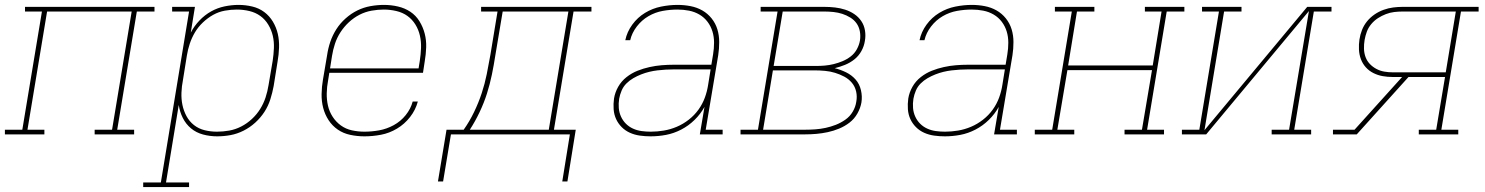

<svg xmlns="http://www.w3.org/2000/svg" viewBox="-38 -548 6058 783"><path d="M-18 0V-19H53L133 -501H64V-520H592V-501H520L440 -19H509V0H348V-19H419L499 -501H154L74 -19H143V0Z M546 215V196H618L733 -501H664V-520H757L740 -415Q754 -442 775.5 -464.5Q797 -487 823 -501.5Q849 -516 878 -522Q907 -528 935 -528Q963 -528 990.5 -521.5Q1018 -515 1039.5 -499Q1061 -483 1075 -459.5Q1089 -436 1095 -409.5Q1101 -383 1100 -354Q1099 -325 1094 -297L1078 -197Q1073 -170 1064.5 -143Q1056 -116 1040.5 -92Q1025 -68 1003 -48Q981 -28 955 -15Q929 -2 902 3Q875 8 847 8Q818 8 790 0.5Q762 -7 741 -24.5Q720 -42 707.5 -67Q695 -92 691 -120L639 196H733V215ZM847 -11Q872 -11 897 -15.5Q922 -20 945.5 -32Q969 -44 989 -62.5Q1009 -81 1023 -103.5Q1037 -126 1045 -150.5Q1053 -175 1057 -200L1074 -300Q1078 -326 1079 -352Q1080 -378 1074.5 -402Q1069 -426 1056 -447.5Q1043 -469 1023.5 -483Q1004 -497 979 -503Q954 -509 928 -509Q904 -509 879 -504.5Q854 -500 831.5 -487.5Q809 -475 789.5 -456.5Q770 -438 757 -416Q744 -394 736 -370Q728 -346 724 -321L708 -221Q703 -196 702 -170Q701 -144 706 -120Q711 -96 722.5 -74.5Q734 -53 753 -38Q772 -23 796.5 -17Q821 -11 847 -11Z M1448 8Q1419 8 1390.5 2Q1362 -4 1339.5 -19.5Q1317 -35 1302 -58Q1287 -81 1280 -108Q1273 -135 1273.5 -164.5Q1274 -194 1279 -223L1296 -323Q1300 -351 1309 -377.5Q1318 -404 1333.5 -428.5Q1349 -453 1371.5 -473Q1394 -493 1419.5 -505.5Q1445 -518 1473 -523Q1501 -528 1528 -528Q1557 -528 1585 -521.5Q1613 -515 1635.5 -500Q1658 -485 1672.5 -461.5Q1687 -438 1694 -411Q1701 -384 1700 -355Q1699 -326 1694 -297L1687 -251H1305L1300 -220Q1295 -194 1294.5 -167.5Q1294 -141 1299.5 -117Q1305 -93 1318.5 -72Q1332 -51 1352 -36.5Q1372 -22 1397 -16.5Q1422 -11 1448 -11Q1478 -11 1508.5 -16.5Q1539 -22 1567.5 -37.5Q1596 -53 1616.5 -78.5Q1637 -104 1645 -134H1666Q1657 -100 1634.5 -71Q1612 -42 1581 -23.5Q1550 -5 1516 1.5Q1482 8 1448 8ZM1308 -269H1669L1674 -300Q1678 -326 1679 -352Q1680 -378 1674.5 -402.5Q1669 -427 1656 -448Q1643 -469 1623.5 -483Q1604 -497 1578.5 -503Q1553 -509 1527 -509Q1503 -509 1477.5 -504.5Q1452 -500 1428.5 -488Q1405 -476 1385 -457.5Q1365 -439 1350.5 -416.5Q1336 -394 1328 -369.5Q1320 -345 1316 -320Z M2255 192 2286 0H1801L1769 192H1748L1783 -19H1853Q1877 -53 1895.5 -91.5Q1914 -130 1926.5 -168Q1939 -206 1947 -245.5Q1955 -285 1962 -325L1991 -501H1924V-520H2374V-501H2301L2221 -19H2310L2276 192ZM2200 -19 2280 -501H2012L1982 -322Q1976 -283 1968 -244Q1960 -205 1948 -167Q1936 -129 1918 -91Q1900 -53 1878 -19Z M2615 8Q2615 8 2615 8Q2615 8 2615 8Q2593 8 2571.5 5Q2550 2 2531 -6.5Q2512 -15 2497.5 -29.5Q2483 -44 2474.5 -62.5Q2466 -81 2464.5 -102.5Q2463 -124 2466 -146Q2470 -171 2483 -194Q2496 -217 2517 -233.5Q2538 -250 2562 -259.5Q2586 -269 2611 -274.5Q2636 -280 2660.5 -282Q2685 -284 2710 -284H2863L2870 -326Q2874 -350 2874 -374Q2874 -398 2867.5 -419.5Q2861 -441 2847.5 -459Q2834 -477 2814.5 -488.5Q2795 -500 2772 -504.5Q2749 -509 2725 -509Q2695 -509 2664.5 -503.5Q2634 -498 2606.5 -482Q2579 -466 2559 -440Q2539 -414 2532 -384H2512Q2519 -418 2540.5 -447.5Q2562 -477 2592.5 -495.5Q2623 -514 2657.5 -521Q2692 -528 2725 -528Q2752 -528 2778 -523Q2804 -518 2826 -505.5Q2848 -493 2864 -473Q2880 -453 2887.5 -428.5Q2895 -404 2895 -376.5Q2895 -349 2891 -323L2840 -19H2909V0H2816L2835 -112Q2819 -83 2794.5 -59Q2770 -35 2740 -19.5Q2710 -4 2678.5 2Q2647 8 2615 8ZM2616 -11Q2642 -11 2669 -15.5Q2696 -20 2722 -31Q2748 -42 2771 -60Q2794 -78 2810.5 -101Q2827 -124 2836.5 -150Q2846 -176 2850 -203L2860 -265H2710Q2693 -265 2676.5 -264Q2660 -263 2643 -261Q2626 -259 2609.5 -255Q2593 -251 2576.5 -244.5Q2560 -238 2544.5 -229Q2529 -220 2516.5 -207.5Q2504 -195 2497 -178.5Q2490 -162 2487 -145Q2484 -126 2485.5 -107.5Q2487 -89 2494.5 -72.5Q2502 -56 2514.5 -43.5Q2527 -31 2543.5 -23.5Q2560 -16 2578.5 -13.5Q2597 -11 2616 -11Z M2982 0V-19H3053L3133 -501H3064V-520H3324Q3346 -520 3367.5 -517.5Q3389 -515 3409 -508.5Q3429 -502 3446 -490.5Q3463 -479 3474.5 -462Q3486 -445 3489.5 -423.5Q3493 -402 3489 -381Q3486 -360 3475 -340Q3464 -320 3446.5 -306Q3429 -292 3408 -283.5Q3387 -275 3366 -270Q3390 -264 3412.5 -253Q3435 -242 3451 -224Q3467 -206 3473 -180.5Q3479 -155 3475 -130Q3471 -107 3458.5 -85Q3446 -63 3426.5 -48Q3407 -33 3384 -23.5Q3361 -14 3337.5 -9Q3314 -4 3291 -2Q3268 0 3245 0ZM3117 -279H3289Q3307 -279 3325 -280.5Q3343 -282 3361.5 -286.5Q3380 -291 3398 -298.5Q3416 -306 3431.5 -318Q3447 -330 3456.5 -347.5Q3466 -365 3469 -383Q3472 -402 3468.5 -420.5Q3465 -439 3455 -453Q3445 -467 3429.5 -476.5Q3414 -486 3397 -491.5Q3380 -497 3361.5 -499Q3343 -501 3324 -501H3154ZM3074 -19H3245Q3266 -19 3287 -20.5Q3308 -22 3329 -26.5Q3350 -31 3370.5 -39Q3391 -47 3409.5 -60Q3428 -73 3439.5 -92.5Q3451 -112 3454 -133Q3458 -154 3453.5 -174.5Q3449 -195 3436 -210.5Q3423 -226 3405 -235.5Q3387 -245 3367.5 -251Q3348 -257 3326.5 -259Q3305 -261 3284 -261H3114Z M3815 8Q3815 8 3815 8Q3815 8 3815 8Q3793 8 3771.5 5Q3750 2 3731 -6.5Q3712 -15 3697.5 -29.5Q3683 -44 3674.5 -62.5Q3666 -81 3664.5 -102.5Q3663 -124 3666 -146Q3670 -171 3683 -194Q3696 -217 3717 -233.5Q3738 -250 3762 -259.5Q3786 -269 3811 -274.5Q3836 -280 3860.5 -282Q3885 -284 3910 -284H4063L4070 -326Q4074 -350 4074 -374Q4074 -398 4067.5 -419.5Q4061 -441 4047.5 -459Q4034 -477 4014.5 -488.5Q3995 -500 3972 -504.5Q3949 -509 3925 -509Q3895 -509 3864.5 -503.5Q3834 -498 3806.5 -482Q3779 -466 3759 -440Q3739 -414 3732 -384H3712Q3719 -418 3740.5 -447.5Q3762 -477 3792.5 -495.5Q3823 -514 3857.5 -521Q3892 -528 3925 -528Q3952 -528 3978 -523Q4004 -518 4026 -505.5Q4048 -493 4064 -473Q4080 -453 4087.5 -428.5Q4095 -404 4095 -376.5Q4095 -349 4091 -323L4040 -19H4109V0H4016L4035 -112Q4019 -83 3994.5 -59Q3970 -35 3940 -19.5Q3910 -4 3878.5 2Q3847 8 3815 8ZM3816 -11Q3842 -11 3869 -15.5Q3896 -20 3922 -31Q3948 -42 3971 -60Q3994 -78 4010.5 -101Q4027 -124 4036.5 -150Q4046 -176 4050 -203L4060 -265H3910Q3893 -265 3876.5 -264Q3860 -263 3843 -261Q3826 -259 3809.5 -255Q3793 -251 3776.5 -244.5Q3760 -238 3744.5 -229Q3729 -220 3716.5 -207.5Q3704 -195 3697 -178.5Q3690 -162 3687 -145Q3684 -126 3685.5 -107.5Q3687 -89 3694.5 -72.5Q3702 -56 3714.5 -43.5Q3727 -31 3743.5 -23.5Q3760 -16 3778.5 -13.5Q3797 -11 3816 -11Z M4182 0V-19H4253L4333 -501H4264V-520H4425V-501H4354L4318 -281H4663L4699 -501H4631V-520H4792V-501H4720L4640 -19H4709V0H4548V-19H4619L4660 -262H4315L4274 -19H4343V0Z M4782 0V-19H4853L4933 -501H4864V-520H5025V-501H4954L4874 -17L5293 -520H5392V-501H5320L5240 -19H5309V0H5148V-19H5219L5300 -503L4881 0Z M5398 0V-19H5486L5680 -234H5642Q5621 -234 5601 -237.5Q5581 -241 5563 -250Q5545 -259 5532 -273.5Q5519 -288 5512 -306.5Q5505 -325 5504 -346Q5503 -367 5506 -387Q5509 -407 5516.5 -426Q5524 -445 5537 -461Q5550 -477 5567.5 -489Q5585 -501 5604.5 -508Q5624 -515 5643.5 -517.5Q5663 -520 5682 -520H5992V-501H5920L5840 -19H5909V0H5748V-19H5819L5855 -234H5706L5495 0ZM5858 -253 5899 -501H5682Q5665 -501 5648 -499Q5631 -497 5614 -490.5Q5597 -484 5581.5 -474Q5566 -464 5554 -449.5Q5542 -435 5536 -418.5Q5530 -402 5527 -385Q5524 -367 5524.5 -349Q5525 -331 5531 -315Q5537 -299 5548.5 -287Q5560 -275 5575 -267Q5590 -259 5607 -256Q5624 -253 5642 -253Z"/></svg>

Font: Iosevka Etoile Thin Oblique
Style: Regular
Weight: 100
Italic angle: -9°
Designer: Belleve Invis
Foundry: Belleve Invis
Version: Version 15.5.2; ttfautohint (v1.8.4)